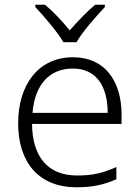

<svg xmlns="http://www.w3.org/2000/svg" viewBox="-20 -785 592 815"><path d="M249 -606H305C329 -649 388 -716 425 -755V-765H384C348 -735 308 -693 276 -656C246 -693 207 -735 171 -765H130V-755C167 -716 224 -649 249 -606ZM290 -542C142 -542 57 -424 57 -262C57 -95 145 10 305 10C373 10 421 -1 474 -24V-76C415 -50 373 -40 307 -40C185 -40 117 -118 116 -259H496V-298C496 -440 426 -542 290 -542ZM289 -494C390 -494 437 -418 437 -306H118C128 -427 191 -494 289 -494Z"/></svg>

Font: Noto Sans Sinhala UI Light
Style: Regular
Weight: 300
Designer: Jelle Bosma - Monotype Design Team
Foundry: Monotype Imaging Inc.
Version: Version 2.006